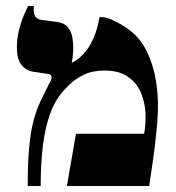

<svg xmlns="http://www.w3.org/2000/svg" viewBox="-20 -617 585 637"><path d="M72 0Q72 -73 76.5 -125.5Q81 -178 91.5 -217.5Q102 -257 119 -291L148 -349Q153 -358 150.5 -364.5Q148 -371 138 -372L90 -379Q66 -383 51 -402Q36 -421 36 -459Q36 -491 43.5 -519.5Q51 -548 60.5 -569.5Q70 -591 73 -597H92V-583Q92 -567 99 -560Q106 -553 117 -551L170 -544Q192 -541 203.5 -528.5Q215 -516 219 -497.5Q223 -479 223 -457Q223 -445 221.5 -432Q220 -419 218 -410L219 -409Q239 -419 257 -438Q275 -457 289 -487.5Q303 -518 310 -560H320Q331 -560 349 -552.5Q367 -545 386.5 -533Q406 -521 421 -508Q452 -480 470 -440.5Q488 -401 496 -356.5Q504 -312 504 -269Q504 -230 499 -180Q494 -130 487 -82Q480 -34 475 0H202L232 -173H458Q461 -188 462 -203Q463 -218 463 -229Q463 -271 449 -306Q435 -341 405 -362Q375 -383 327 -383Q287 -383 259 -369.5Q231 -356 214 -339.5Q197 -323 189 -314Q161 -282 145 -236Q129 -190 122 -131Q115 -72 115 0Z"/></svg>

Font: Frank Ruhl Libre ExtraBold
Style: Regular
Weight: 800
Designer: Yanek Iontef
Foundry: Fontef
Version: Version 6.003;gftools[0.9.30]